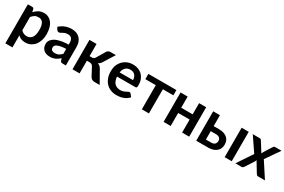

<svg xmlns="http://www.w3.org/2000/svg" viewBox="101 -1627 4294 2901"><g transform="rotate(30 2248.5 -177.0)"><path d="M184.6 -362.8V-132.8Q205.6 -107.4 230.5 -97.2Q256.3 -86.4 284.2 -86.4Q310.5 -86.4 334.5 -97.2Q357.4 -107.4 373 -128.9Q388.7 -150.4 397 -183.6Q405.3 -216.8 405.3 -260.7Q405.3 -304.2 398.4 -336.9Q391.1 -366.7 377.4 -387.7Q364.3 -407.2 345.2 -416Q325.2 -424.8 300.8 -424.8Q261.7 -424.8 235.4 -409.2Q209.5 -393.1 184.6 -362.8ZM168 -490.7 178.2 -442.9Q210.4 -478.5 249.5 -500.5Q289.1 -522.5 343.3 -522.5Q385.3 -522.5 420.4 -504.9Q455.1 -487.3 480.5 -454.6Q506.3 -419.9 519.5 -372.6Q533.2 -321.8 533.2 -260.7Q533.2 -201.2 517.6 -153.8Q501 -103 473.6 -68.8Q445.3 -34.7 403.8 -13.2Q362.8 7.3 312.5 7.3Q269.5 7.3 238.8 -5.9Q210.4 -17.1 184.6 -42.5V167.5H61V-513.2H136.7Q160.6 -513.2 168 -490.7Z M899.4 -132.3V-219.2Q849.6 -217.3 809.6 -210Q775.4 -203.6 751 -192.4Q729 -182.1 719.2 -168Q710 -154.3 710 -137.7Q710 -104.5 729.5 -90.8Q748 -77.1 779.3 -77.1Q817.9 -77.1 845.2 -90.8Q872.1 -103.5 899.4 -132.3ZM638.2 -401.9 616.2 -441.4Q704.6 -522.5 829.6 -522.5Q872.6 -522.5 909.7 -507.8Q944.8 -493.2 969.7 -466.8Q995.1 -439.9 1007.3 -403.8Q1020 -366.7 1020 -324.2V0H963.9Q946.8 0 937 -5.4Q926.8 -10.7 921.9 -26.4L910.6 -63.5Q886.2 -42 873 -33.2Q850.6 -17.6 834.5 -10.7Q811.5 -1 792 2.9Q769.5 7.8 741.2 7.8Q709 7.8 681.2 -1Q655.3 -8.3 633.8 -26.9Q614.3 -43.9 603 -70.3Q591.8 -97.2 591.8 -130.9Q591.8 -150.9 598.1 -169.9Q604 -187.5 620.1 -206.5Q631.8 -221.7 657.7 -239.3Q681.6 -255.9 715.8 -266.6Q753.4 -278.8 795.4 -285.6Q842.8 -292.5 899.4 -293.9V-324.2Q899.4 -375.5 877.4 -400.4Q856 -424.8 814 -424.8Q784.7 -424.8 764.2 -418Q749 -413.1 729.5 -402.3Q723.1 -398.4 702.1 -386.7Q688.5 -379.4 674.8 -379.4Q662.6 -379.4 652.8 -386.7Q642.6 -394.5 638.2 -401.9Z M1354.5 -333 1442.4 -480.5Q1452.1 -496.1 1466.8 -503.9Q1483.9 -513.2 1499.5 -513.2H1596.7L1477.1 -322.3Q1465.8 -304.2 1451.7 -290.5Q1438.5 -277.3 1420.4 -271Q1443.8 -264.2 1461.4 -249Q1477.5 -234.4 1490.2 -211.4L1610.4 0H1524.9Q1492.7 0 1474.1 -11.2Q1456.5 -22 1443.8 -42.5L1368.2 -184.6Q1358.9 -203.1 1342.8 -211.9Q1325.7 -221.2 1305.7 -221.2H1259.3V0H1135.7V-513.2H1259.3V-301.3H1299.3Q1320.3 -301.3 1333 -309.6Q1345.7 -316.9 1354.5 -333Z M1776.4 -315.4H2009.3Q2009.3 -337.9 2002.4 -360.8Q1996.6 -380.4 1981.9 -397.9Q1969.2 -413.6 1948.2 -423.3Q1925.8 -432.6 1899.9 -432.6Q1846.7 -432.6 1815.9 -401.9Q1784.2 -370.1 1776.4 -315.4ZM2091.3 -241.2H1773.4Q1776.4 -202.1 1787.6 -172.9Q1797.9 -145 1816.9 -125.5Q1835.4 -106.4 1859.9 -97.7Q1885.3 -87.9 1914.1 -87.9Q1941.9 -87.9 1966.3 -95.2Q1983.4 -100.6 2004.4 -110.4Q2010.3 -113.3 2020 -118.9Q2029.8 -124.5 2032.7 -126Q2044.9 -132.8 2056.2 -132.8Q2071.8 -132.8 2079.1 -121.6L2114.7 -76.7Q2094.2 -52.7 2068.8 -36.6Q2044.4 -20.5 2015.6 -10.7Q1983.4 0.5 1959 3.4Q1927.7 7.3 1903.3 7.3Q1848.6 7.3 1803.7 -10.7Q1755.9 -29.3 1723.6 -63Q1689.9 -97.2 1670.4 -148.9Q1650.9 -199.7 1650.9 -267.6Q1650.9 -323.2 1667.5 -366.7Q1685.5 -413.6 1716.8 -446.8Q1748 -480.5 1793.9 -501Q1838.4 -521 1897 -521Q1947.3 -521 1986.8 -505.4Q2028.8 -488.8 2057.1 -460.4Q2085.4 -431.6 2103.5 -387.7Q2120.1 -345.2 2120.1 -288.6Q2120.1 -260.7 2114.3 -251Q2108.4 -241.2 2091.3 -241.2Z M2652.3 -513.2V-421.4H2469.2V0H2345.7V-421.4H2163.6V-513.2Z M3048.3 -513.2H3171.9V0H3048.3V-227.1H2848.6V0H2725.1V-513.2H2848.6V-318.4H3048.3Z M3412.1 -88.4H3503.9Q3545.9 -88.4 3566.9 -109.4Q3587.4 -130.9 3587.4 -163.6Q3587.4 -177.7 3583 -190.4Q3577.6 -203.6 3567.9 -213.4Q3557.1 -224.1 3542 -229.5Q3524.9 -234.9 3503.4 -234.9H3412.1ZM3412.1 -323.2H3502.9Q3554.7 -323.2 3593.3 -310.1Q3628.4 -297.9 3653.3 -274.9Q3676.8 -252.9 3687 -224.6Q3696.8 -194.3 3696.8 -164.1Q3696.8 -127.4 3684.6 -98.1Q3672.4 -68.4 3647 -45.9Q3622.6 -24.4 3586.4 -12.2Q3548.8 0 3504.4 0H3294.4V-513.2H3412.1ZM3790.5 -513.2H3914.1V0H3790.5Z M4317.9 -270 4493.7 0H4374.5Q4361.3 0 4353 -6.8Q4343.8 -14.2 4338.9 -22.9L4230.5 -201.7Q4228 -193.4 4225.1 -185.5Q4220.2 -175.8 4217.8 -171.4L4121.6 -22.9Q4115.7 -13.7 4107.9 -7.3Q4099.6 0 4087.9 0H3977.5L4153.8 -264.6L3984.4 -513.2H4103.5Q4116.7 -513.2 4123.5 -509.3Q4129.9 -505.9 4135.3 -497.1L4242.7 -326.2Q4246.1 -337.9 4258.3 -359.4L4344.7 -494.6Q4355.5 -513.2 4373 -513.2H4486.8Z"/></g></svg>

Font: Lato-SemiBold
Style: Bold
Weight: 500
Designer: Lukasz Dziedzic with Adam Twardoch and Botio Nikoltchev
Foundry: tyPoland Lukasz Dziedzic
Version: ""